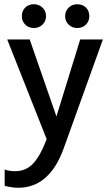

<svg xmlns="http://www.w3.org/2000/svg" viewBox="-20 -686 516 905"><path d="M465 -500 280 14Q213 199 66 199Q38 199 2 190V113Q23 121 52 121Q101 121 135 86Q169 51 200 -30L14 -500H120L246 -137L358 -500ZM83 -610Q83 -635 99 -650.5Q115 -666 140 -666Q164 -666 180.5 -650Q197 -634 197 -610Q197 -586 180.5 -570Q164 -554 140 -554Q115 -554 99 -570Q83 -586 83 -610ZM287 -610Q287 -634 303.5 -650Q320 -666 344 -666Q369 -666 385 -650.5Q401 -635 401 -610Q401 -586 385 -570Q369 -554 344 -554Q320 -554 303.5 -570Q287 -586 287 -610Z"/></svg>

Font: Sarabun Medium
Style: Regular
Weight: 500
Designer: Suppakit Chalermlarp | Katatrad Co.,Ltd.
Foundry: Cadson Demak Co.,Ltd.
Version: Version 1.000; ttfautohint (v1.6)